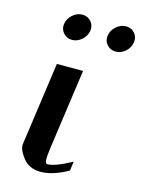

<svg xmlns="http://www.w3.org/2000/svg" viewBox="-114 -817 658 885"><g transform="rotate(15 215.0 -375.0)"><path d="M237.3 -500 182.6 -110.4Q172.9 -42 188.5 -42Q225.6 -42 303.7 -85Q303.7 -85 297.9 -41Q225.6 0 167 0Q112.3 0 82.5 -39.1Q52.7 -78.1 56.6 -103.5L112.3 -500ZM108.9 -643.6Q92.8 -662.1 96.7 -687.5Q100.6 -712.9 121.6 -731.4Q142.6 -750 168 -750Q193.4 -750 209.5 -731.4Q225.6 -712.9 221.7 -687.5Q217.8 -662.1 196.8 -643.6Q175.8 -625 150.4 -625Q125 -625 108.9 -643.6ZM376 -750Q402.3 -750 418 -731.4Q433.6 -712.9 429.7 -687.5Q425.8 -662.1 405.3 -643.6Q384.8 -625 358.4 -625Q333 -625 316.9 -643.6Q300.8 -662.1 304.7 -687.5Q308.6 -712.9 329.6 -731.4Q350.6 -750 376 -750Z"/></g></svg>

Font: okolaks
Style: BoldItalic
Weight: 600
Width: 8
Italic angle: -8°
Version: Version 000.6.0